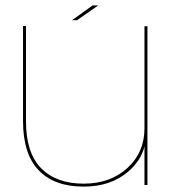

<svg xmlns="http://www.w3.org/2000/svg" viewBox="-20 -687 660 713"><path d="M516.5 0V-143Q503.5 -91 457 -50.5Q392 6 290.5 6Q181.5 6 123.5 -54.8Q65.5 -115.5 65.5 -237.5V-590.5H76.5V-236.5Q76.5 -119 133 -62Q189.5 -5 290.5 -5Q389.5 -5 453 -63Q516.5 -121 516.5 -210.5V-589.5H527.5V0ZM247.5 -612 324 -667H345L266 -612Z"/></svg>

Font: Anybody ExtraExpanded Thin
Style: Regular
Weight: 100
Width: 8
Designer: Tyler Finck
Foundry: Etcetera Type Company
Version: Version 1.010; ttfautohint (v1.8.3) -l 8 -r 50 -G 200 -x 14 